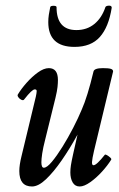

<svg xmlns="http://www.w3.org/2000/svg" viewBox="-20 -663 431 696"><path d="M96 13Q50 13 50 -43Q50 -65 58 -97L110 -313Q113 -327 113 -333Q113 -339 106 -339Q96 -339 68 -303Q65 -298 58 -301Q51 -304 46.5 -310.5Q42 -317 45 -321Q57 -341 76.5 -363Q96 -385 117.5 -400.5Q139 -416 157 -416Q190 -416 190 -373Q190 -362 188.5 -347.5Q187 -333 181 -308L144 -158Q136 -127 133 -106.5Q130 -86 130 -75Q130 -55 139 -55Q150 -55 168 -76.5Q186 -98 206.5 -131Q227 -164 245.5 -200Q264 -236 276 -265Q297 -312 319 -404Q322 -416 353 -416Q373 -416 381.5 -413.5Q390 -411 390 -404L321 -117Q314 -87 313.5 -75.5Q313 -64 319 -64Q330 -64 360 -102Q362 -104 368 -100.5Q374 -97 379.5 -92Q385 -87 383 -84Q370 -63 349.5 -40.5Q329 -18 307 -2.5Q285 13 269 13Q252 13 243.5 -1.5Q235 -16 235 -38Q235 -50 237 -63.5Q239 -77 245 -104L261 -175Q233 -124 203.5 -81.5Q174 -39 146.5 -13Q119 13 96 13ZM250 -493Q155 -493 155 -583Q155 -596 157 -609.5Q159 -623 162 -637Q163 -642 174 -642Q185 -642 185 -637Q185 -554 257 -554Q295 -554 322 -576Q349 -598 362 -637Q364 -642 374.5 -642.5Q385 -643 385 -635Q374 -565 342 -529Q310 -493 250 -493Z"/></svg>

Font: Junicode Two Beta Condensed Medium
Style: Italic
Weight: 500
Width: 3
Italic angle: -9°
Version: Version 1.053; ttfautohint (v1.8.4)